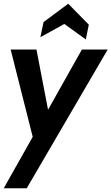

<svg xmlns="http://www.w3.org/2000/svg" viewBox="-23 -765 596 1027"><path d="M-3 242 152 -33 34 -500H172L234 -178L415 -500H553L120 242ZM193 -566 210 -647 342 -745 452 -633 436 -554 321 -637Z"/></svg>

Font: Cabin VF Beta
Style: Italic
Weight: 400
Italic angle: -7°
Designer: Pablo Impallari
Foundry: Pablo Impallari. http://www.impallari.com Igino Marini. http://www.ikern.com
Version: Version 2.300